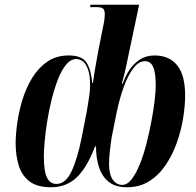

<svg xmlns="http://www.w3.org/2000/svg" viewBox="-20 -780 827 810"><path d="M195 10Q136 10 103.5 -15.5Q71 -41 58.5 -83.5Q46 -126 46 -176Q46 -211 52.5 -259Q59 -307 74 -357Q89 -407 115 -450Q141 -493 179 -519.5Q217 -546 270 -546Q327 -546 346 -514.5Q365 -483 369 -430H372Q375 -453 379.5 -480Q384 -507 388.5 -531Q393 -555 395 -567L415 -668Q422 -698 422 -722Q422 -735 416 -742.5Q410 -750 386 -750H360L362 -760H567L527 -571Q519 -532 512 -499.5Q505 -467 494 -427H498Q508 -458 526 -485Q544 -512 570.5 -529Q597 -546 632 -546Q694 -546 727.5 -504.5Q761 -463 761 -377Q761 -333 752.5 -281Q744 -229 726 -178Q708 -127 679 -84Q650 -41 609.5 -15.5Q569 10 516 10Q467 10 438.5 -13Q410 -36 397.5 -75Q385 -114 385 -162H381Q347 -73 303.5 -31.5Q260 10 195 10ZM218 -4Q257 -4 282 -57.5Q307 -111 325 -202L346 -309Q351 -340 355.5 -368Q360 -396 360 -419Q360 -464 351 -488Q342 -512 329 -521.5Q316 -531 302 -531Q279 -531 259.5 -508Q240 -485 225 -446.5Q210 -408 198.5 -362.5Q187 -317 179.5 -270.5Q172 -224 168.5 -184Q165 -144 165 -119Q165 -58 178 -31Q191 -4 218 -4ZM496 0Q517 0 535.5 -24Q554 -48 570 -87.5Q586 -127 598 -174.5Q610 -222 619 -269.5Q628 -317 632.5 -356.5Q637 -396 637 -419Q637 -474 626 -498Q615 -522 592 -522Q565 -522 542 -491.5Q519 -461 501 -410.5Q483 -360 471 -300L451 -200Q447 -175 443.5 -142.5Q440 -110 440 -88Q440 -45 455.5 -22.5Q471 0 496 0Z"/></svg>

Font: Noto Serif Display ExtraCondensed
Style: Bold Italic
Weight: 700
Width: 2
Italic angle: -12°
Designer: Monotype Design Team
Foundry: Monotype Imaging Inc.
Version: Version 2.009